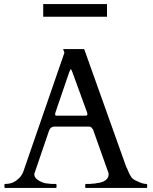

<svg xmlns="http://www.w3.org/2000/svg" viewBox="-20 -931 757 951"><path d="M442 -288C442 -285 443 -284 443 -283L517 -75C518 -72 518 -70 518 -68C518 -42 495 -31 474 -26C466 -25 458 -24 450 -22C442 -22 435 -21 428 -20H406C405 -20 404 -20 403 -18C402 -18 402 -17 402 -16V-4C402 -3 402 -2 403 -2C404 0 405 0 406 0H705C707 0 708 0 708 -2C709 -2 709 -3 709 -4V-15C709 -16 709 -18 708 -18C707 -20 706 -20 705 -20C698 -20 690 -21 682 -24C658 -34 636 -40 626 -61C617 -75 614 -89 605 -105L398 -685C397 -686 396 -687 396 -688H295C294 -688 293 -687 293 -686C293 -684 299 -673 299 -670C299 -669 299 -669 298 -668V-667L99 -91C94 -74 87 -62 78 -52C59 -33 40 -20 6 -20C3 -20 2 -19 2 -16V-4C2 -1 3 0 6 0H256C257 0 258 0 259 -2C260 -2 260 -3 260 -4V-16C260 -17 260 -18 259 -18C258 -20 257 -20 256 -20H243C236 -20 227 -20 218 -22C198 -22 177 -32 166 -41C158 -46 150 -56 150 -66V-70L223 -284C223 -285 224 -286 225 -288C228 -296 237 -304 248 -304H421C434 -304 435 -295 442 -288ZM404 -358H260C257 -358 256 -359 254 -360C254 -361 253 -363 253 -365C253 -366 253 -368 254 -370C254 -372 254 -374 255 -375L323 -574L328 -584C328 -587 330 -588 331 -588C332 -588 335 -584 338 -575L411 -375C412 -373 412 -371 412 -370C413 -369 413 -367 413 -366C413 -361 410 -358 404 -358ZM194 -911V-848H510V-911Z"/></svg>

Font: fbb
Style: Regular
Weight: 400
Designer: David J. Perry, Michael Sharpe
Version: Version 1.045